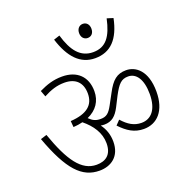

<svg xmlns="http://www.w3.org/2000/svg" viewBox="-134 -987 1007 1023"><g transform="rotate(-20 369.0 -475.0)"><path d="M407 -818C407 -792 423 -778 442 -778C462 -778 477 -792 477 -818C477 -842 463 -858 442 -858C422 -858 407 -842 407 -818ZM607 -831 572 -842C551 -745 516 -697 444 -697C372 -697 331 -749 304 -842L270 -831C304 -723 359 -663 443 -663C531 -663 584 -719 607 -831ZM381 -213C381 -252 369 -287 347 -316C353 -315 360 -314 367 -314C411 -314 435 -337 457 -379L486 -436C516 -492 534 -512 573 -512C618 -512 650 -469 650 -385C650 -296 611 -255 557 -255C515 -255 483 -275 450 -312L426 -287C466 -245 504 -220 558 -220C633 -220 688 -276 688 -385C688 -504 628 -547 574 -547C522 -547 493 -522 461 -461L428 -400C408 -363 392 -349 360 -349C331 -349 316 -357 295 -377C349 -401 378 -444 378 -500C378 -582 327 -632 242 -632C192 -632 154 -619 110 -598L123 -563C164 -585 200 -597 242 -597C305 -597 341 -563 341 -500C341 -436 300 -399 205 -393L208 -358C227 -359 245 -362 261 -366C310 -326 344 -277 344 -217C344 -152 307 -127 256 -127C171 -127 115 -206 58 -368L23 -357C94 -163 161 -92 260 -92C324 -92 381 -128 381 -213Z"/></g></svg>

Font: Noto Sans Devanagari UI SemiCondensed ExtraLight
Style: Regular
Weight: 200
Width: 4
Designer: Jelle Bosma - Monotype Design Team
Foundry: Monotype Imaging Inc.
Version: Version 2.004